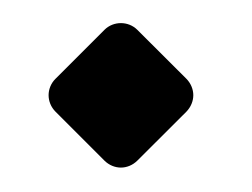

<svg xmlns="http://www.w3.org/2000/svg" viewBox="-20 -136 213 162"><path d="M82 5.4C86.9 5.4 92 3.4 95.9 -0.5L137.2 -41.7C141.1 -45.7 143.1 -50.8 143.1 -55.7C143.1 -60.5 141.1 -65.7 137.2 -69.6L95.9 -110.8C92 -114.7 86.9 -116.5 82 -116.5C77.1 -116.5 72 -114.7 68.1 -110.8L26.9 -69.6C22.9 -65.7 21 -60.5 21 -55.7C21 -50.8 22.9 -45.7 26.9 -41.7L68.1 -0.5C72 3.4 77.1 5.4 82 5.4Z"/></svg>

Font: RisaltypS01
Style: Medium
Weight: 500
Italic angle: -9°
Designer: gluk
Foundry: gluk
Version: Version 0.24